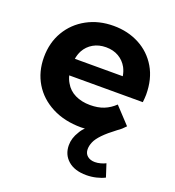

<svg xmlns="http://www.w3.org/2000/svg" viewBox="-140 -656 910 998"><g transform="rotate(20 315.5 -157.0)"><path d="M449 232Q384 232 347.5 200Q311 168 311 116Q311 77 335 39Q345 21 360 7Q349 8 339 8Q247 8 177.5 -28Q108 -64 70.5 -126.5Q33 -189 33 -269Q33 -350 70 -412.5Q107 -475 172 -510.5Q237 -546 319 -546Q398 -546 461.5 -512.5Q525 -479 562 -416.5Q599 -354 599 -267Q599 -258 598 -246.5Q597 -235 596 -225H189Q194 -204 205 -186Q224 -152 260 -134.5Q296 -117 343 -117Q386 -117 418.5 -130Q451 -143 478 -169L562 -79Q553 -69 543 -60Q533 -51 521 -43Q477 -10 452.5 15.5Q428 41 419 62Q410 83 410 102Q410 126 426 139.5Q442 153 468 153Q483 153 499.5 148.5Q516 144 527 138L550 209Q531 219 504 225.5Q477 232 449 232ZM452 -316Q448 -341 437 -362Q420 -393 390 -410.5Q360 -428 320 -428Q280 -428 249.5 -410.5Q219 -393 202 -362Q191 -341 187 -316Z"/></g></svg>

Font: Montserrat Z
Style: Bold
Weight: 700
Designer: Julieta Ulanovsky
Foundry: Julieta Ulanovsky
Version: Version 8.000